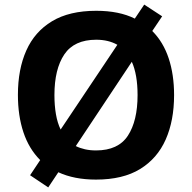

<svg xmlns="http://www.w3.org/2000/svg" viewBox="-20 -772 836 836"><path d="M738 -358Q738 -247 701.5 -164.5Q665 -82 590 -36Q515 10 398 10Q303 10 234 -22L190 44L111 -9L155 -75Q106 -124 82 -196Q58 -268 58 -359Q58 -470 94.5 -552Q131 -634 206.5 -679.5Q282 -725 399 -725Q449 -725 491 -716.5Q533 -708 567 -691L608 -752L686 -701L643 -637Q691 -589 714.5 -518Q738 -447 738 -358ZM217 -358Q217 -313 223.5 -275Q230 -237 244 -208L491 -577Q452 -599 399 -599Q303 -599 260 -535Q217 -471 217 -358ZM579 -358Q579 -447 554 -503L310 -136Q328 -127 350 -122Q372 -117 398 -117Q495 -117 537 -181.5Q579 -246 579 -358Z"/></svg>

Font: Noto Sans Bamum
Style: Bold
Weight: 700
Designer: Monotype Design Team
Foundry: Monotype Imaging Inc.
Version: Version 2.002; ttfautohint (v1.8.4.7-5d5b)